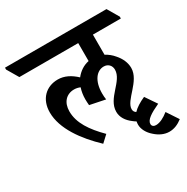

<svg xmlns="http://www.w3.org/2000/svg" viewBox="-220 -774 1040 1065"><g transform="rotate(-30 300.5 -242.0)"><path d="M213 14 255 -25C185 -95 140 -161 140 -235C140 -293 174 -328 223 -328C237 -328 249 -325 261 -320C254 -299 250 -275 250 -249C250 -237 251 -222 252 -211L350 -191C348 -203 347 -217 347 -231C347 -311 384 -356 429 -356C457 -356 475 -336 475 -310C475 -236 364 -191 364 -103C364 -68 384 -38 415 -15C421 -10 428 -5 435 -1C434 5 433 12 433 19C433 48 450 79 477 102C502 125 533 140 565 140C596 140 623 128 649 108L600 34C573 56 544 71 519 71C505 71 494 64 494 50C494 24 529 1 588 -26L539 -98C505 -83 478 -66 460 -47C451 -52 445 -61 445 -73C445 -131 558 -188 558 -273C558 -307 543 -340 518 -368C504 -385 486 -400 466 -410V-539H645V-551L602 -624H-48V-612L-5 -539H372V-424C337 -417 308 -397 286 -369C251 -402 214 -421 172 -421C98 -421 43 -370 43 -284C43 -180 121 -73 213 14Z"/></g></svg>

Font: Noto Serif Devanagari Condensed SemiBold
Style: Regular
Weight: 600
Width: 3
Designer: Universal Thirst, Indian Type Foundry and the Monotype Design Team
Foundry: Monotype Imaging Inc.
Version: Version 2.004